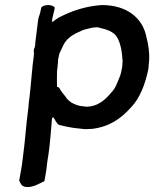

<svg xmlns="http://www.w3.org/2000/svg" viewBox="-20 -623 618 761"><path d="M120 -455C120 -451 120 -447 119 -442C119 -440 118 -438 118 -436C113 -428 113 -419 115 -411L114 -406C114 -399 113 -393 112 -386L109 -362C109 -356 108 -349 107 -341C103 -300 100 -257 94 -215C94 -205 92 -195 91 -184C83 -126 80 -68 72 -10L67 30C64 53 59 72 56 93C62 103 63 115 82 118C112 121 136 104 156 95C160 73 164 53 166 30C168 17 169 4 172 -10C179 -59 182 -106 186 -153L190 -159C190 -159 190 -158 191 -158C200 -148 202 -135 214 -128C233 -123 251 -119 272 -116C286 -114 303 -113 317 -111C325 -111 332 -112 338 -112H344C415 -121 458 -152 499 -197C535 -235 556 -289 569 -354V-362C570 -369 570 -376 571 -382C573 -415 568 -448 561 -473C547 -551 484 -603 383 -603C315 -598 263 -579 214 -554C205 -549 196 -542 187 -535C186 -538 187 -543 187 -548C190 -560 193 -574 196 -586L197 -593C189 -605 157 -607 144 -594C142 -588 142 -582 140 -576C138 -565 132 -554 131 -543ZM210 -384 211 -391C212 -394 213 -398 213 -401C214 -405 215 -409 216 -412C222 -423 227 -437 233 -448C250 -478 278 -490 307 -503C321 -508 336 -511 350 -514H355C358 -515 362 -515 365 -515C368 -515 370 -514 374 -513C401 -507 430 -498 443 -477C459 -451 464 -415 466 -379C465 -374 465 -369 465 -365L464 -356C463 -349 458 -325 455 -320C444 -293 438 -273 420 -255C397 -227 367 -201 325 -200C316 -200 306 -203 298 -203C284 -206 273 -211 262 -217C256 -221 250 -227 245 -232C238 -244 227 -254 220 -266C217 -272 214 -278 206 -279C206 -299 205 -321 206 -341C207 -351 209 -360 209 -369C210 -374 210 -379 210 -384Z"/></svg>

Font: Hussar Pisanka
Style: Kur
Weight: 400
Designer: Robert Jablonski
Foundry: Cannot Into Space Fonts
Version: Version 1.070